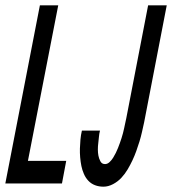

<svg xmlns="http://www.w3.org/2000/svg" viewBox="-43 -690 647 722"><path d="M-23 0 107 -670H176L62 -85H206L190 0ZM346 12Q329 12 314.5 6.5Q300 1 289.5 -10Q279 -21 272.5 -36Q266 -51 263 -66Q260 -81 258.5 -98Q257 -115 257.5 -131.5Q258 -148 259.5 -165Q261 -182 265 -199H333Q330 -187 329 -175Q328 -163 326.5 -151.5Q325 -140 325 -128Q325 -116 327 -105Q329 -94 334.5 -83.5Q340 -73 352 -73Q361 -73 369 -80.5Q377 -88 382.5 -97Q388 -106 392.5 -115Q397 -124 400.5 -133Q404 -142 407.5 -151.5Q411 -161 414 -170.5Q417 -180 419.5 -189.5Q422 -199 424 -208.5Q426 -218 428 -227.5Q430 -237 432 -246L514 -670H584L499 -230Q495 -212 491 -194Q487 -176 481.5 -158Q476 -140 469.5 -122Q463 -104 455 -87Q447 -70 437 -53Q427 -36 413.5 -21.5Q400 -7 382 2.5Q364 12 346 12Z"/></svg>

Font: Lode Dark Term
Style: Bold Italic
Weight: 700
Italic angle: -11°
Monospace: yes
Designer: Belleve Invis
Foundry: Belleve Invis
Version: Version 29.2.0